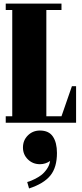

<svg xmlns="http://www.w3.org/2000/svg" viewBox="-20 -689 459 1078"><path d="M143.1 369.1 132.8 333Q137.7 331.5 145.5 329.1Q153.3 326.7 174.1 316.7Q194.8 306.6 211.2 294.4Q227.5 282.2 242.7 260.7Q257.8 239.3 261.2 214.8Q235.4 232.9 204.1 232.9Q164.1 232.9 136.5 205.8Q108.9 178.7 108.9 139.2Q108.9 98.6 136.5 71.3Q164.1 43.9 204.1 43.9Q254.4 43.9 277.1 77.9Q299.8 111.8 299.8 169.9Q299.8 251 262.7 296.6Q225.6 342.3 143.1 369.1ZM407.2 -205.1V0H12.2V-36.1H48.8V-632.8H12.2V-668.9H325.2V-632.8H240.2V-36.1H325.2L383.8 -205.1Z"/></svg>

Font: Lletraferida
Style: Heavy
Weight: 900
Designer: Josep Patau Bellart
Foundry: Josep Patau Bellart
Version: Version 1.000